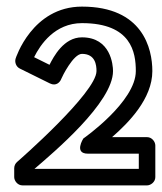

<svg xmlns="http://www.w3.org/2000/svg" viewBox="-20 -1306 490 581"><path d="M228 -1193C172.8 -1193 142.2 -1134.4 129.8 -1109.9L83.2 -1133C101.9 -1170.9 146 -1236 228 -1236C377.9 -1236 391 -1146.9 391 -1091C391 -998.3 234 -888 232.2 -886.9C232.2 -886.9 202.7 -841 246 -841H400V-795H84.3C142 -844.7 322 -995.6 322 -1091C322 -1109.3 315.2 -1193 228 -1193ZM228 -1143C268.8 -1143 272 -1108.7 272 -1091C272 -1025.4 34.7 -818.5 32.1 -816.3C26.6 -811.7 23 -804.5 23 -797V-770C23 -759.3 32.9 -745 48 -745H425C435.7 -745 450 -754.9 450 -770V-866C450 -876.7 440.1 -891 425 -891H319.1C369 -934.5 441 -1007.2 441 -1091C441 -1159.1 412.1 -1286 228 -1286C77.2 -1286 27.6 -1130 27.1 -1128.3C24.1 -1117.6 28.5 -1104.2 39.9 -1098.6L130.9 -1053.6C149.9 -1044.2 161.8 -1057.4 165.4 -1067.3C168.1 -1074.4 201.9 -1143 228 -1143Z"/></svg>

Font: Poland Can Into
Style: BigWritingsOLn
Weight: 700
Foundry: Cannot Into Space Fonts
Version: Version 0.92